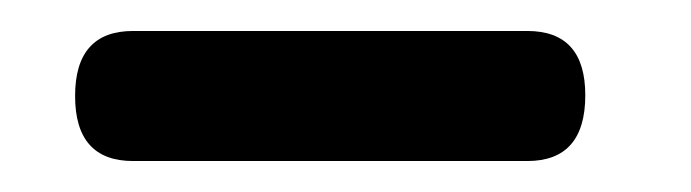

<svg xmlns="http://www.w3.org/2000/svg" viewBox="-20 -659 446 124"><path d="M28.5 -597Q28.5 -639 66 -639H320.5Q358 -639 358 -597.5Q358 -555 320.5 -555H66Q28.5 -555 28.5 -597Z"/></svg>

Font: Fraunces 9pt
Style: Bold
Weight: 700
Version: Version 1.000;[b76b70a41]